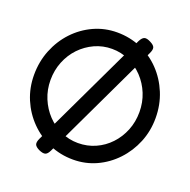

<svg xmlns="http://www.w3.org/2000/svg" viewBox="-132 -843 1001 1011"><g transform="rotate(20 368.5 -337.5)"><path d="M373.5 17Q302 17 239.6 -10.1Q177.2 -37.2 129.6 -85.5Q82 -133.8 55.2 -197.1Q28.5 -260.4 28.5 -332.8Q28.5 -407.2 54.6 -472.5Q80.8 -537.8 127 -587Q173.2 -636.2 234.2 -664.2Q295.2 -692.2 364.7 -692.2Q436.2 -692.2 498.7 -665.2Q561.1 -638.1 607.9 -589.4Q654.7 -540.7 681.3 -476Q708 -411.2 708 -336.8Q708 -264.3 681.9 -200.4Q655.8 -136.5 609.4 -87.3Q563.1 -38.2 502.7 -10.6Q442.2 17 373.5 17ZM367.8 -73.8Q419.8 -73.8 465.1 -94Q510.5 -114.2 544.6 -150.5Q578.8 -186.8 598 -234.6Q617.2 -282.5 617.2 -337.6Q617.2 -391.8 597.9 -439.5Q578.5 -487.2 544 -523.8Q509.5 -560.2 464.6 -580.9Q419.8 -601.5 368.6 -601.5Q317.5 -601.5 272.1 -580.9Q226.8 -560.2 192.2 -524.1Q157.8 -488 138.5 -439.8Q119.2 -391.7 119.2 -336.8Q119.2 -282.6 139 -234.8Q158.8 -187 192.9 -151Q227 -115.1 271.9 -94.4Q316.8 -73.8 367.8 -73.8ZM190.2 31Q168.2 20.2 164.2 8.1Q160.2 -4 170.2 -25.5L484.5 -687Q495.5 -708.8 508 -713.1Q520.5 -717.5 542.8 -706Q565.5 -694.8 569.1 -682.5Q572.8 -670.2 562.2 -648.2L249 11.8Q238.8 33.5 226.1 37.5Q213.5 41.5 190.2 31Z"/></g></svg>

Font: Fredoka Light
Style: Regular
Weight: 300
Designer: Ben Nathan
Foundry: Milena B. Brandão, Ben Nathan
Version: Version 2.001